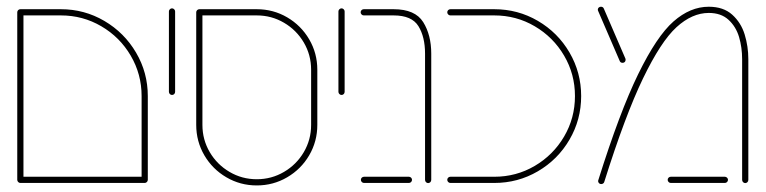

<svg xmlns="http://www.w3.org/2000/svg" viewBox="-20 -546 2285 573"><path d="M31.5 -509.3H50V-9.3H31.5ZM421.1 -9.3H402.6V-259.3Q402.6 -324.4 370.2 -379.8Q337.8 -435.2 282.4 -467.6Q227 -500 161.9 -500H40.7Q37 -500 34.3 -502.8Q31.5 -505.6 31.5 -509.3Q31.5 -513.3 34.3 -515.9Q37 -518.5 40.7 -518.5H161.9Q231.9 -518.5 291.5 -483.5Q351.1 -448.5 386.1 -388.9Q421.1 -329.3 421.1 -259.3ZM31.5 -9.3Q31.5 -13.3 34.3 -15.9Q37 -18.5 40.7 -18.5H411.9Q415.6 -18.5 418.3 -15.7Q421.1 -13 421.1 -9.3Q421.1 -5.6 418.3 -2.8Q415.6 0 411.9 0H40.7Q37 0 34.3 -2.8Q31.5 -5.6 31.5 -9.3Z M484.1 -271.9V-511.9Q484.1 -515.6 486.9 -518.3Q489.6 -521.1 493.3 -521.1Q497 -521.1 499.8 -518.3Q502.6 -515.6 502.6 -511.9V-271.9Q502.6 -268.1 500 -265.4Q497.4 -262.6 493.3 -262.6Q489.6 -262.6 486.9 -265.4Q484.1 -268.1 484.1 -271.9Z M565.6 -173.3V-509.3Q565.6 -513 568.3 -515.7Q571.1 -518.5 574.8 -518.5H746.3Q795.6 -518.5 837 -494.3Q878.5 -470 902.8 -428.5Q927 -387 927 -337.8V-173.3Q927 -124.1 902.8 -82.6Q878.5 -41.1 837 -16.9Q795.6 7.4 746.3 7.4Q697 7.4 655.6 -16.9Q614.1 -41.1 589.8 -82.6Q565.6 -124.1 565.6 -173.3ZM746.3 -11.1Q790.4 -11.1 827.6 -33Q864.8 -54.8 886.7 -92Q908.5 -129.3 908.5 -173.3V-337.8Q908.5 -381.9 886.7 -419.1Q864.8 -456.3 827.6 -478.1Q790.4 -500 746.3 -500H584.1V-173.3Q584.1 -129.3 605.9 -92Q627.8 -54.8 665 -33Q702.2 -11.1 746.3 -11.1Z M990 -271.9V-511.9Q990 -515.6 992.8 -518.3Q995.6 -521.1 999.3 -521.1Q1003 -521.1 1005.7 -518.3Q1008.5 -515.6 1008.5 -511.9V-271.9Q1008.5 -268.1 1005.9 -265.4Q1003.3 -262.6 999.3 -262.6Q995.6 -262.6 992.8 -265.4Q990 -268.1 990 -271.9Z M1248.5 -9.3V-385.9Q1248.5 -435.9 1228.7 -468Q1208.9 -500 1154.8 -500H1065.6Q1061.9 -500 1059.1 -502.8Q1056.3 -505.6 1056.3 -509.3Q1056.3 -513.3 1059.1 -515.9Q1061.9 -518.5 1065.6 -518.5H1154.8Q1218.9 -518.5 1243 -480Q1267 -441.5 1267 -385.9V-9.3Q1267 -5.2 1264.3 -2.4Q1261.5 0.4 1257.8 0.4Q1254.1 0.4 1251.3 -2.4Q1248.5 -5.2 1248.5 -9.3ZM1057 -9.3Q1057 -13.3 1059.8 -15.9Q1062.6 -18.5 1066.3 -18.5H1200.4Q1204.1 -18.5 1206.9 -15.7Q1209.6 -13 1209.6 -9.3Q1209.6 -5.6 1206.9 -2.8Q1204.1 0 1200.4 0H1066.3Q1062.6 0 1059.8 -2.8Q1057 -5.6 1057 -9.3Z M1314.8 -9.3Q1314.8 -13.3 1317.6 -15.9Q1320.4 -18.5 1324.1 -18.5H1455.2Q1520.7 -18.5 1575.9 -50.9Q1631.1 -83.3 1663.5 -138.5Q1695.9 -193.7 1695.9 -259.3Q1695.9 -324.8 1663.5 -380Q1631.1 -435.2 1575.9 -467.6Q1520.7 -500 1455.2 -500H1324.1Q1320.4 -500 1317.6 -502.8Q1314.8 -505.6 1314.8 -509.3Q1314.8 -513.3 1317.6 -515.9Q1320.4 -518.5 1324.1 -518.5H1455.2Q1525.6 -518.5 1585.2 -483.7Q1644.8 -448.9 1679.6 -389.3Q1714.4 -329.6 1714.4 -259.3Q1714.4 -188.9 1679.6 -129.3Q1644.8 -69.6 1585.2 -34.8Q1525.6 0 1455.2 0H1324.1Q1320.4 0 1317.6 -2.8Q1314.8 -5.6 1314.8 -9.3Z M1765.6 -8.5Q1829.3 -211.5 1884.6 -324.8Q1940 -438.1 1990 -482Q2040 -525.9 2095.2 -525.9Q2138.9 -525.9 2165.2 -502.2Q2191.5 -478.5 2202.4 -443Q2213.3 -407.4 2213.3 -369.3V-9.3Q2213.3 -5.2 2210.6 -2.4Q2207.8 0.4 2204.1 0.4Q2200.4 0.4 2197.6 -2.4Q2194.8 -5.2 2194.8 -9.3V-369.3Q2194.8 -404.4 2185.6 -435.6Q2176.3 -466.7 2154.1 -487Q2131.9 -507.4 2095.2 -507.4Q2045.6 -507.4 1998.9 -464.8Q1952.2 -422.2 1898.9 -311.7Q1845.6 -201.1 1783.3 -3Q1782.6 -0.4 1780 1.5Q1777.4 3.3 1774.4 3.3Q1769.6 3.3 1766.9 -0.4Q1764.1 -4.1 1765.6 -8.5ZM1972.6 -9.3Q1972.6 -13.3 1975.4 -15.9Q1978.1 -18.5 1981.9 -18.5H2143.3Q2147 -18.5 2149.8 -15.7Q2152.6 -13 2152.6 -9.3Q2152.6 -5.6 2149.8 -2.8Q2147 0 2143.3 0H1981.9Q1978.1 0 1975.4 -2.8Q1972.6 -5.6 1972.6 -9.3ZM1829.6 -363.7 1765.2 -513Q1764.1 -515.2 1764.1 -517.4Q1764.1 -521.1 1766.9 -523.5Q1769.6 -525.9 1773.3 -525.9Q1779.6 -525.9 1781.9 -520.7L1846.3 -371.5Q1847 -370.4 1847 -367.4Q1847 -363.7 1844.6 -361.1Q1842.2 -358.5 1838.1 -358.5Q1831.9 -358.5 1829.6 -363.7Z"/></svg>

Font: 26F Galaxy Hebrew Hairline
Style: Regular
Weight: 50
Designer: C₂₉H₂₅N₃O₅
Version: Version 1.000